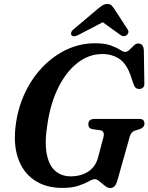

<svg xmlns="http://www.w3.org/2000/svg" viewBox="-20 -930 744 963"><path d="M457 -713Q506 -713 535.8 -702Q565.5 -691 582 -680.2Q598.5 -669.5 607.5 -669.5Q618 -669.5 629 -680Q640 -690.5 651 -701.2Q662 -712 673 -712Q699.5 -712 701.5 -677L704 -513.5Q705 -498.5 698 -491.5Q691 -484.5 681 -484Q659 -482 650.5 -505.5L636.5 -547.5Q616 -608.5 579.8 -633.8Q543.5 -659 493 -659Q426.5 -659 370 -615.5Q313.5 -572 274 -494Q234.5 -416 218.5 -312Q203 -218 214.2 -159Q225.5 -100 257.2 -72.8Q289 -45.5 334.5 -45.5Q385.5 -45.5 422.2 -69.2Q459 -93 471.5 -139.5L498.5 -240.5Q507 -272.5 483 -276.5L442.5 -282.5Q423 -286.5 423 -306.5Q423 -333.5 455.5 -333.5H677.5Q693.5 -333.5 699 -327Q704.5 -320.5 704.5 -309.5Q704 -290.5 680.5 -282L657 -275Q637.5 -268.5 631 -245.5L569 -25.5Q562.5 -4 554.2 4.5Q546 13 532 13Q520 13 506 1.8Q492 -9.5 478.8 -20.5Q465.5 -31.5 455.5 -31.5Q445 -31.5 425.8 -20.5Q406.5 -9.5 374 1.5Q341.5 12.5 292.5 12.5Q209.5 12.5 152 -26.5Q94.5 -65.5 69.8 -138.8Q45 -212 60.5 -314.5Q73 -399 108.8 -471.5Q144.5 -544 198 -598.2Q251.5 -652.5 317.5 -682.8Q383.5 -713 457 -713ZM374.5 -755.5Q349 -742 339 -753Q335 -758 336.8 -766.2Q338.5 -774.5 349 -783L468 -883.5Q482.5 -895.5 493.5 -902.8Q504.5 -910 518 -910Q532 -910 539.2 -902.8Q546.5 -895.5 554.5 -883.5L620.5 -782Q626 -773 623.2 -765Q620.5 -757 614.5 -753Q599.5 -742.5 583 -755.5L495.5 -818.5Z"/></svg>

Font: Fraunces 72pt S050 SemiBold
Style: Italic
Weight: 600
Italic angle: -16°
Version: Version 1.000; ttfautohint (v1.8.3)